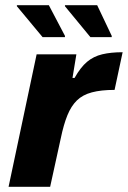

<svg xmlns="http://www.w3.org/2000/svg" viewBox="-20 -719 492 739"><path d="M13 0 121 -510H274L259 -419H267Q290 -460 315 -481Q340 -502 373.5 -510Q407 -518 452 -518L421 -373Q369 -373 333.5 -363.5Q298 -354 276 -332.5Q254 -311 239.5 -275.5Q225 -240 214 -187L173 0ZM144 -576 45 -695V-699H168L230 -581V-576ZM328 -576 230 -695V-699H354L410 -581V-576Z"/></svg>

Font: Saira Thin
Style: Bold Italic
Weight: 700
Italic angle: -12°
Version: Version 1.101